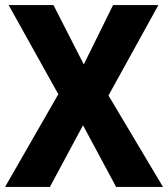

<svg xmlns="http://www.w3.org/2000/svg" viewBox="-20 -734 660 754"><path d="M620 0H436L306 -242L176 0H0L209 -364L14 -714H190L309 -481L424 -714H602L406 -359Z"/></svg>

Font: Noto Sans Tamil SemiCondensed ExtraBold
Style: Regular
Weight: 800
Width: 4
Designer: Jelle Bosma - Monotype Design Team
Foundry: Monotype Imaging Inc.
Version: Version 2.004; ttfautohint (v1.8.4.7-5d5b)